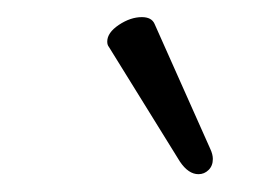

<svg xmlns="http://www.w3.org/2000/svg" viewBox="-20 -698 318 222"><path d="M106 -643.6Q104 -646 104 -649.9Q104 -660.2 117.4 -669.2Q130.9 -678.2 144 -678.2Q155.3 -678.2 158.7 -670.4L223.1 -525.9Q226.1 -519.5 226.1 -514.2Q226.1 -506.3 221.2 -501.5Q216.3 -496.6 209.5 -496.6Q197.8 -496.6 188 -511.2Z"/></svg>

Font: JuniusX
Style: Regular
Weight: 400
Designer: Peter S. Baker
Foundry: Briery Creek Software
Version: Version 1.004